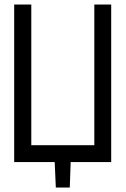

<svg xmlns="http://www.w3.org/2000/svg" viewBox="-20 -720 558 853"><path d="M474 -700H399V-75H119V-700H43V0H223L228 113H290L294 0H474Z"/></svg>

Font: Advent Pro Medium
Style: Regular
Weight: 500
Designer: VivaRado, Andreas Kalpakidis
Foundry: VivaRado, Andreas Kalpakidis
Version: Version 3.000